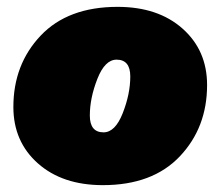

<svg xmlns="http://www.w3.org/2000/svg" viewBox="-20 -530 643 560"><path d="M280 10Q162 10 90.5 -53.5Q19 -117 19 -218Q19 -342 98.5 -426Q178 -510 323 -510Q441 -510 512.5 -446.5Q584 -383 584 -282Q584 -158 504.5 -74Q425 10 280 10ZM282 -144Q316 -144 338 -200Q360 -256 360 -307Q360 -356 320 -356Q286 -356 264 -300Q242 -244 242 -193Q242 -144 282 -144Z"/></svg>

Font: Elaine Sans Black
Style: Italic
Weight: 900
Italic angle: -13°
Designer: Wei Huang
Foundry: Wei Huang
Version: Version 2.001;December 24, 2019;FontCreator 12.0.0.2547 64-b